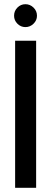

<svg xmlns="http://www.w3.org/2000/svg" viewBox="-20 -894 243 914"><path d="M52 0V-700H152V0ZM101 -765Q79 -765 63 -781Q47 -797 47 -819Q47 -842 63 -858Q79 -874 101 -874Q123 -874 139.5 -858Q156 -842 156 -819Q156 -797 139.5 -781Q123 -765 101 -765Z"/></svg>

Font: DM Sans 36pt Medium
Style: Regular
Weight: 500
Designer: Colophon Foundry, Jonny Pinhorn
Foundry: Colophon Foundry
Version: Version 4.004;gftools[0.9.30]